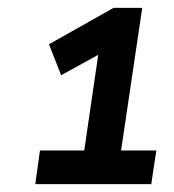

<svg xmlns="http://www.w3.org/2000/svg" viewBox="-20 -739 443 490"><path d="M70 -269 82 -355H195L235 -629H285L136 -547L105 -626L270 -719H343L289 -355H379L366 -269Z"/></svg>

Font: Nunitoga
Style: Bold Italic
Weight: 700
Italic angle: -9°
Designer: Vernon Adams
Foundry: Vernon Adams
Version: Version 1.0